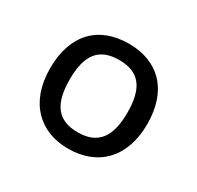

<svg xmlns="http://www.w3.org/2000/svg" viewBox="-87 -821 550 536"><g transform="rotate(30 188.0 -552.5)"><path d="M345 -553C345 -663 283 -722 189 -722C92 -722 32 -662 32 -553C32 -442 97 -383 187 -383C283 -383 345 -445 345 -553ZM95 -553C95 -632 123 -669 188 -669C253 -669 281 -632 281 -553C281 -475 253 -436 188 -436C122 -436 95 -475 95 -553Z"/></g></svg>

Font: Noto Sans Psalter Pahlavi
Style: Regular
Weight: 400
Designer: Monotype Design Team
Foundry: Monotype Imaging Inc.
Version: Version 2.002